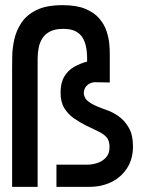

<svg xmlns="http://www.w3.org/2000/svg" viewBox="-20 -725 562 745"><path d="M27 0V-457Q27 -476 27.5 -507Q28 -538 35.5 -572Q43 -606 63 -636.5Q83 -667 121.5 -686Q160 -705 223 -705Q277 -705 311.5 -690.5Q346 -676 365.5 -653Q385 -630 393.5 -604Q402 -578 404 -555Q406 -532 406 -518V-405L346 -406Q330 -404 320.5 -396Q311 -388 308 -379Q305 -370 305 -364Q305 -357 309.5 -346.5Q314 -336 332.5 -324.5Q351 -313 391 -299Q416 -291 440 -274Q464 -257 480 -229Q496 -201 496 -157Q496 -108 473 -72.5Q450 -37 412 -18.5Q374 0 327 0H199V-86H318Q336 -86 356 -92Q376 -98 390.5 -113Q405 -128 405 -154Q405 -180 393 -193Q381 -206 360.5 -215.5Q340 -225 312 -239Q288 -251 266 -266.5Q244 -282 229.5 -305.5Q215 -329 215 -366Q215 -404 229.5 -428Q244 -452 267.5 -465.5Q291 -479 318 -486V-498Q318 -524 313.5 -545Q309 -566 299 -581Q289 -596 271.5 -604.5Q254 -613 225 -613Q194 -613 174.5 -603Q155 -593 144.5 -576.5Q134 -560 130 -539.5Q126 -519 126 -498V0Z"/></svg>

Font: Stick No Bills ExtraLight SemiBold
Style: Regular
Weight: 600
Version: Version 2.000